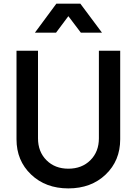

<svg xmlns="http://www.w3.org/2000/svg" viewBox="-20 -1024 752 1056"><path d="M171.9 -844.2 290 -1003.9H421.9L541 -844.2H424.8L356 -935.1L288.1 -844.2ZM356 12.2Q231 12.2 150.9 -64.2Q70.8 -140.6 70.8 -257.8V-745.1H189V-263.2Q189 -189.5 235.6 -142.8Q282.2 -96.2 356 -96.2Q430.2 -96.2 477.1 -142.8Q523.9 -189.5 523.9 -263.2V-745.1H641.1V-257.8Q641.1 -140.6 561.3 -64.2Q481.4 12.2 356 12.2Z"/></svg>

Font: Plus Jakarta Sans SemiBold
Style: Regular
Weight: 600
Designer: Gumpita Rahayu
Foundry: Tokotype
Version: Version 2.006